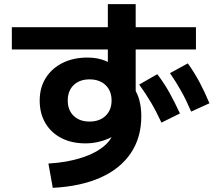

<svg xmlns="http://www.w3.org/2000/svg" viewBox="-20 -837 1040 924"><path d="M213 -50Q302 -55 373 -78Q444 -101 485.5 -138Q527 -175 527 -219V-242L573 -228Q563 -210 544 -195Q525 -180 501 -169.5Q477 -159 449 -153Q421 -147 391 -147Q325 -147 275.5 -172.5Q226 -198 198.5 -244.5Q171 -291 171 -353Q171 -415 200 -461.5Q229 -508 281 -534Q333 -560 401 -560Q450 -560 488 -544Q526 -528 566 -494L499 -471V-817H633V-360L624 -415Q643 -385 651.5 -351.5Q660 -318 660 -277Q660 -175 609.5 -100Q559 -25 464 17.5Q369 60 234 67ZM411 -252Q435 -252 454.5 -259Q474 -266 488 -279.5Q502 -293 509.5 -311.5Q517 -330 517 -353Q517 -400 488 -427.5Q459 -455 411 -455Q363 -455 334.5 -427.5Q306 -400 306 -353Q306 -307 334.5 -279.5Q363 -252 411 -252ZM37 -599V-706H923V-599ZM900 -300Q876 -356 851.5 -399.5Q827 -443 798 -485L884 -532Q916 -487 940.5 -441Q965 -395 988 -340ZM757 -247Q732 -301 706.5 -344Q681 -387 650 -430L737 -480Q770 -437 795.5 -391Q821 -345 846 -291Z"/></svg>

Font: M PLUS 1 Code
Style: Regular
Weight: 400
Designer: Coji Morishita
Foundry: UNDERFOREST DESIGN
Version: Version 1.005